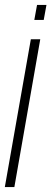

<svg xmlns="http://www.w3.org/2000/svg" viewBox="-22 -755 208 775"><path d="M-2.5 0H36L140.5 -596.5H102.5ZM127.5 -735 116.5 -674.5H154.5L165.5 -735Z"/></svg>

Font: Anybody Condensed ExtraLight
Style: Italic
Weight: 250
Width: 3
Italic angle: -10°
Version: Version 1.113;gftools[0.9.25]